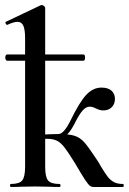

<svg xmlns="http://www.w3.org/2000/svg" viewBox="-20 -745 513 765"><path d="M23 -12Q57 -12 68.5 -26Q80 -40 80 -81V-592Q80 -627 73 -642.5Q66 -658 50 -658Q35 -658 9 -646H8Q5 -646 2.5 -651.5Q0 -657 3 -658L142 -724L147 -725Q151 -725 155.5 -721Q160 -717 160 -714V-81Q160 -40 171.5 -26Q183 -12 217 -12Q221 -12 221 -6Q221 0 217 0Q192 0 177 -1L120 -2L63 -1Q48 0 23 0Q20 0 20 -6Q20 -12 23 -12ZM1 -516Q1 -521 3 -524.5Q5 -528 8 -528H312Q319 -528 319 -516Q319 -503 312 -503H8Q5 -503 3 -507Q1 -511 1 -516ZM278 -96Q252 -138 237 -157.5Q222 -177 206.5 -184.5Q191 -192 167 -192Q150 -192 127 -189L126 -207Q178 -211 213 -211Q255 -211 277 -204Q299 -197 315.5 -178.5Q332 -160 361 -116Q375 -96 382 -82Q399 -54 409 -41Q419 -28 433 -20Q447 -12 470 -12Q473 -12 473 -6Q473 0 470 0H354Q345 0 338.5 -4.5Q332 -9 319 -28.5Q306 -48 278 -96ZM260 -263Q297 -339 324 -367.5Q351 -396 384 -396Q411 -396 424.5 -383.5Q438 -371 438 -351Q438 -331 425.5 -318Q413 -305 391 -305Q378 -305 362 -313Q360 -314 353 -317Q346 -320 337 -320Q323 -320 309.5 -305Q296 -290 279 -256Q247 -192 213 -192V-211Q234 -211 260 -263Z"/></svg>

Font: Cormorant Garamond SemiBold
Style: Regular
Weight: 600
Designer: Christian Thalmann (Catharsis Fonts)
Foundry: Catharsis Fonts
Version: Version 4.000